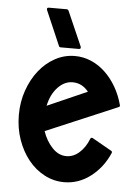

<svg xmlns="http://www.w3.org/2000/svg" viewBox="-52 -739 579 808"><g transform="rotate(5 237.0 -335.0)"><path d="M249 -505Q285 -505 317.5 -491Q350 -477 377 -451.5Q404 -426 424 -391.5Q444 -357 455 -316Q457 -309 451 -307L149 -179Q163 -138 189.5 -110Q216 -82 249 -82Q279 -82 304 -104.5Q329 -127 343 -163Q346 -171 354 -167L435 -121Q441 -118 438 -111Q411 -49 360.5 -10.5Q310 28 249 28Q205 28 166 7.5Q127 -13 98 -49Q69 -85 52 -133.5Q35 -182 35 -238Q35 -293 52 -341.5Q69 -390 98 -426.5Q127 -463 166 -484Q205 -505 249 -505ZM316 -360Q289 -394 249 -394Q214 -394 186 -364Q158 -334 148 -286ZM269 -547Q273 -536 262 -536H185Q180 -536 178 -541L115 -687Q111 -698 122 -698H198Q202 -698 205 -693Z"/></g></svg>

Font: RonaldsonGothic
Style: Regular
Weight: 400
Designer: Mr. Robertson for MacKellar, Smiths & Jordan Co. Philadelphia
Foundry: CAT-Fonts Peter Wiegel
Version: Version 1.000